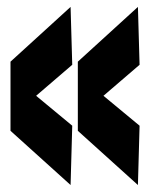

<svg xmlns="http://www.w3.org/2000/svg" viewBox="-20 -547 436 556"><path d="M10.4 -168.2V-368.4L184.4 -527L189.2 -359.4L84.6 -269.6L189.2 -183L184.4 -11.2ZM205.4 -168.2V-368.4L379.4 -527L384.2 -359.4L279.6 -269.6L384.2 -183L379.4 -11.2Z"/></svg>

Font: Georama ExtraCondensed Thin
Style: Regular
Weight: 100
Width: 2
Designer: Jean-Baptiste Levee
Foundry: Production Type
Version: Version 1.001